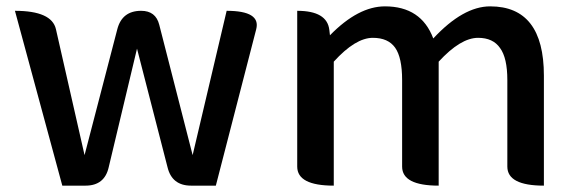

<svg xmlns="http://www.w3.org/2000/svg" viewBox="-20 -584 1810 604"><path d="M176 0 27 -550Q143 -550 156 -492L246 -96L349 -492Q364 -550 424 -550Q470 -550 481 -506L586 -96L693 -550Q801 -550 786 -492L659 0H581Q521 0 507 -58L411 -431L322 -58Q309 0 249 0Z M1030 0Q915 0 915 -60V-550Q1009 -550 1016 -490L1018 -473Q1107 -564 1191 -564Q1305 -564 1343 -463Q1437 -564 1522 -564Q1691 -564 1691 -346V0Q1576 0 1576 -60V-332Q1576 -402 1553 -433Q1531 -465 1484 -465Q1429 -465 1360 -390V0Q1245 0 1245 -60V-332Q1245 -403 1223 -434Q1201 -465 1153 -465Q1098 -465 1030 -390V0Z"/></svg>

Font: Swei Half Moon CJK SC
Style: Medium
Weight: 500
Version: Version 2.071